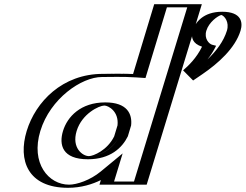

<svg xmlns="http://www.w3.org/2000/svg" viewBox="-20 -880 1171 915"><path d="M320.3 -256C342 -327 410.3 -377 477.3 -377C535 -377 571.1 -338.7 564.7 -281.6L549.3 -230.9C521.6 -174.3 464 -136 403.6 -136C331.6 -136 298.9 -186 320.3 -256ZM654 0H479L496.7 -58C445.9 -16 374.4 15 304.4 15C154.4 15 86.4 -106 132.3 -256C178.1 -406 320.4 -528 470.4 -528C500.6 -528 571.2 -530.5 638.7 -526L739.9 -860H916.9ZM1038.9 -824C990.9 -824 938.7 -784 923.4 -734C911.2 -694 930.7 -663 965.9 -654C934.1 -589 873.3 -544 873.3 -544L903.8 -513C982.7 -565 1073 -641 1101.4 -734C1116.7 -784 1088.9 -824 1038.9 -824ZM563.9 -229.5 580.1 -283C587.4 -348 547.4 -392 481.8 -392C406.9 -392 329.5 -335.2 305.3 -256C281.5 -178.3 319 -121 399 -121C467.1 -121 532.3 -165.1 563.9 -229.5ZM643.6 -15 897.3 -845H750.4L648.9 -510L633.2 -511C566.5 -515.5 496.6 -513 465.8 -513C325 -513 191 -399 147.3 -256C103.6 -113 168.1 0 309 0C374.6 0 441.7 -29.2 488.7 -68.1L523.6 -96.9L498.6 -15ZM1034.3 -809C1076.1 -809 1099.2 -775.8 1086.4 -734C1061.5 -652.6 982.9 -582.4 909.3 -532.3L895.9 -545.9C917.3 -564.6 955.7 -602 979.9 -651.3L986.7 -665.3L973.9 -668.6C943.9 -676.3 928.6 -701.9 938.4 -734C951.2 -775.9 994.8 -809 1034.3 -809ZM399 -121C319 -121 281.5 -178.3 305.3 -256C329.5 -335.2 406.9 -392 481.8 -392C547.4 -392 587.4 -348 580.1 -283L563.9 -229.5C532.3 -165.1 467.1 -121 399 -121ZM643.6 -15H498.6L523.6 -96.9L488.7 -68.1C441.7 -29.2 374.6 0 309 0C168.1 0 103.6 -113 147.3 -256C191 -399 325 -513 465.8 -513C496.6 -513 566.5 -515.5 633.2 -511L648.9 -510L750.4 -845H897.3ZM1034.3 -809C994.8 -809 951.2 -775.9 938.4 -734C928.6 -701.9 943.9 -676.3 973.9 -668.6L986.7 -665.3L979.9 -651.3C955.7 -602 917.3 -564.6 895.9 -545.9L909.3 -532.3C982.9 -582.4 1061.5 -652.6 1086.4 -734C1099.2 -775.8 1076.1 -809 1034.3 -809ZM549.3 -230.9 564.7 -281.6C571.1 -338.7 535 -377 477.3 -377C410.3 -377 342 -327 320.3 -256C298.9 -186.1 331.7 -136 403.6 -136C465.1 -136 522.8 -176.9 549.3 -230.9ZM470.4 -528C320.4 -528 178.1 -406 132.3 -256C86.4 -106 154.4 15 304.4 15C374.4 15 445.9 -16 496.7 -58L479 0H654L916.9 -860H739.9L638.7 -526C576.1 -530.2 499.3 -528 470.4 -528ZM1038.9 -824C1088.9 -824 1116.7 -784 1101.4 -734C1074.3 -645.4 990.5 -571.9 915.7 -520.9L903.9 -512.9L873.7 -543.6L887.4 -555.5C907.6 -573.2 943.7 -608.5 965.9 -654C930.9 -663.4 911.1 -693.7 923.4 -734C938.7 -784 990.9 -824 1038.9 -824ZM589.2 -230.3 604.8 -282.1C611.1 -337.1 586.2 -392 481.8 -392C364.4 -392 300.9 -323.6 280.3 -256C260 -189.6 276.9 -121 399 -121C505.8 -121 562.5 -176 589.2 -230.3ZM618.6 -15H523.6L564.5 -148.9L460.3 -62.8C409.9 -21.2 346.5 0 309 0C211.6 0 125.1 -101.7 172.3 -256C219.5 -410.3 368.5 -513 465.8 -513C499.9 -513 565.8 -515.3 627.4 -511.2L673.3 -508.2L775.4 -845H872.3ZM1034.7 -808.7C1050.1 -804.1 1073.8 -774.6 1061.4 -734C1045.6 -682.5 1010.3 -636.3 968.7 -596.7C984.4 -615.9 997.7 -637 1009.9 -661.9L991.2 -666.7C977 -670.3 951.6 -695.3 963.4 -734C975.7 -774.1 1016.8 -803.8 1034.7 -808.7ZM403.6 -136C374 -136 320.4 -174.7 345.3 -256C370.5 -338.6 452.9 -377 477.3 -377C496.1 -377 547.4 -349.5 540 -282.5L524.1 -230C491.4 -163.6 425.1 -136 403.6 -136ZM679 0 941.9 -860H714.9L614.2 -527.4C550.7 -529.9 493.8 -528 470.4 -528C277 -528 149.7 -394.7 107.3 -256C64.9 -117.3 111.1 15 304.4 15C367.4 15 421.1 -2.3 460.7 -21.9L454 0ZM1038.9 -824C947.5 -824 910.1 -772.3 898.4 -734C888.4 -701.3 898.1 -671.7 942.8 -657.5C916.1 -602.9 878.7 -567.5 852.6 -544.7L900.3 -496.4L944.2 -526.3C1019.7 -577.8 1100.7 -649.9 1126.4 -734C1138.1 -772.3 1131.9 -824 1038.9 -824Z"/></svg>

Font: Hussar Outliner
Style: Obl
Weight: 700
Foundry: Cannot Into Space Fonts
Version: Version 0.92